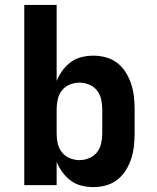

<svg xmlns="http://www.w3.org/2000/svg" viewBox="-20 -755 640 783"><path d="M361 8Q336 8 312 2Q288 -4 268.5 -18.5Q249 -33 234.5 -53Q220 -73 211 -95V0H79V-735H211V-425Q220 -447 234.5 -467Q249 -487 268.5 -501.5Q288 -516 312 -522Q336 -528 361 -528Q387 -528 412.5 -521Q438 -514 458.5 -498Q479 -482 493 -459.5Q507 -437 515 -412.5Q523 -388 526 -362Q529 -336 529 -310V-210Q529 -184 526 -158Q523 -132 515 -107.5Q507 -83 493 -60.5Q479 -38 458.5 -22Q438 -6 412.5 1Q387 8 361 8ZM304 -102Q324 -102 343.5 -110Q363 -118 375.5 -134Q388 -150 392.5 -170Q397 -190 397 -210V-310Q397 -330 392.5 -350Q388 -370 375.5 -386Q363 -402 343.5 -410Q324 -418 304 -418Q284 -418 264.5 -410Q245 -402 232.5 -386Q220 -370 215.5 -350Q211 -330 211 -310V-210Q211 -190 215.5 -170Q220 -150 232.5 -134Q245 -118 264.5 -110Q284 -102 304 -102Z"/></svg>

Font: Iosevka Extrabold Extended
Style: Regular
Weight: 800
Width: 7
Monospace: yes
Designer: Belleve Invis
Foundry: Belleve Invis
Version: Version 32.5.0; ttfautohint (v1.8.4)